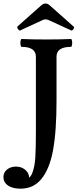

<svg xmlns="http://www.w3.org/2000/svg" viewBox="-84 -893 463 1118"><path d="M-64 138.7Q-64 120.1 -54.2 106.2Q-44.4 92.3 -27.6 84.7Q-10.7 77.1 8.8 77.1Q37.1 77.1 57.9 91.8Q78.6 106.4 84.2 129.4Q89.8 152.3 75.7 175.3L57.6 151.4Q89.4 151.4 103.8 115Q118.2 78.6 121.6 24.4Q125 -29.8 125 -124V-563Q125 -591.3 104.2 -605.7Q83.5 -620.1 42 -620.1Q37.6 -620.1 35.6 -631.6Q33.7 -643.1 35.6 -654.5Q37.6 -666 42 -666Q99.6 -663.1 185.5 -663.1Q271.5 -663.1 329.1 -666Q333.5 -666 335.4 -654.5Q337.4 -643.1 335.4 -631.6Q333.5 -620.1 329.1 -620.1Q245.1 -620.1 245.1 -563V-307.1Q245.1 -219.7 240.2 -147.9Q235.4 -76.2 224.9 -19Q214.4 38.1 197.8 78.1Q179.7 122.1 156.2 150.1Q132.8 178.2 103 191.9Q73.2 205.6 35.6 205.6Q4.9 205.6 -17.6 197.3Q-40 189 -52 173.8Q-64 158.7 -64 138.7ZM18.6 -739.7 156.2 -861.8Q168.5 -872.6 181.2 -872.6Q187.5 -872.6 193.4 -869.9Q199.2 -867.2 205.6 -861.8L345.2 -737.8Q348.6 -734.9 346.4 -728.8Q344.2 -722.7 339.4 -718.3Q334.5 -713.9 330.6 -715.8L199.7 -775.9Q189 -780.3 181.2 -780.3Q172.4 -780.3 163.6 -775.9L33.7 -715.8Q29.8 -713.9 24.7 -718.8Q19.5 -723.6 17.3 -730.2Q15.1 -736.8 18.6 -739.7Z"/></svg>

Font: Junicode Two Beta VF
Style: Regular
Weight: 400
Designer: Peter S. Baker
Foundry: Briery Creek Software
Version: Version 1.031 beta; ttfautohint (v1.8.1.43-b0c9)